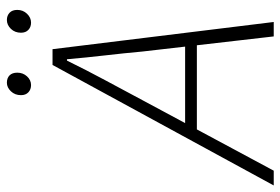

<svg xmlns="http://www.w3.org/2000/svg" viewBox="-196 -684 835 572"><g transform="rotate(-90 222.0 -397.5)"><path d="M-44 0 315 -659H362L443 0H400L355 -391Q350 -446 343.5 -502Q337 -558 332 -616H328Q299 -557 270 -503Q241 -449 210 -391L0 0ZM105 -229 115 -264H397L389 -229ZM255 -723Q242 -723 233.5 -731Q225 -739 225 -753Q225 -771 236.5 -783Q248 -795 262 -795Q276 -795 284 -787Q292 -779 292 -764Q292 -747 281 -735Q270 -723 255 -723ZM441 -723Q428 -723 419.5 -731Q411 -739 411 -753Q411 -771 422.5 -783Q434 -795 449 -795Q462 -795 470.5 -787Q479 -779 479 -764Q479 -747 467.5 -735Q456 -723 441 -723Z"/></g></svg>

Font: Source Sans 3 ExtraLight Light
Style: Italic
Weight: 300
Italic angle: -11°
Version: Version 3.052;hotconv 1.1.0;makeotfexe 2.6.0